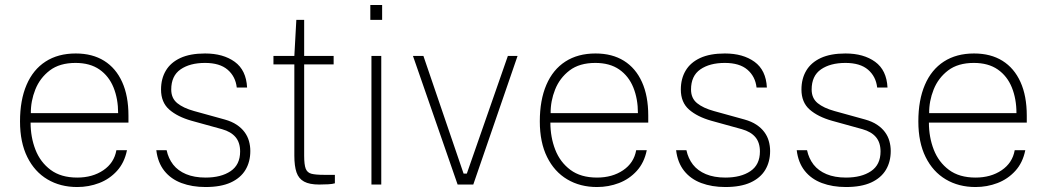

<svg xmlns="http://www.w3.org/2000/svg" viewBox="-20 -742 4209 772"><path d="M290.5 10Q222.5 10 170.8 -20.8Q119 -51.5 89.8 -110.5Q60.5 -169.5 60.5 -254Q60.5 -339.5 86.8 -400.8Q113 -462 163.2 -494.5Q213.5 -527 284.5 -527Q351.5 -527 398.8 -497.5Q446 -468 471.2 -412.2Q496.5 -356.5 496.5 -277V-249H103Q103 -190.5 122.5 -140.2Q142 -90 183.5 -59Q225 -28 290.5 -28Q352 -28 395.5 -57.5Q439 -87 448 -138H490.5Q480.5 -88 450.5 -55Q420.5 -22 378.8 -6Q337 10 290.5 10ZM104 -287H455Q455 -344.5 436.5 -390.2Q418 -436 380 -462.5Q342 -489 283.5 -489Q220 -489 180.2 -458.8Q140.5 -428.5 122 -382Q103.5 -335.5 104 -287Z M806.5 10Q752.5 10 709.8 -6Q667 -22 640.8 -55Q614.5 -88 608.5 -138H650Q657 -105 676.2 -80.2Q695.5 -55.5 728.2 -41.8Q761 -28 806.5 -28Q869 -28 907.2 -53.8Q945.5 -79.5 945.5 -133Q945.5 -169 927 -190.8Q908.5 -212.5 873 -222.5L750 -256.5Q693.5 -272.5 660.5 -301.5Q627.5 -330.5 627.5 -382Q627.5 -425.5 646.8 -458Q666 -490.5 705.2 -508.8Q744.5 -527 804.5 -527Q877.5 -527 923.8 -493.5Q970 -460 973.5 -390H932Q927 -434.5 895.2 -461.8Q863.5 -489 804.5 -489Q743.5 -489 706 -463Q668.5 -437 668.5 -382Q668.5 -347 692.8 -327.2Q717 -307.5 760.5 -295.5L883.5 -261.5Q912 -253.5 931.5 -240.5Q951 -227.5 963.2 -211Q975.5 -194.5 981 -175Q986.5 -155.5 986.5 -135Q986.5 -91.5 967 -59Q947.5 -26.5 907.8 -8.2Q868 10 806.5 10Z M1263.5 0Q1224.5 0 1202.8 -11.8Q1181 -23.5 1172.2 -49Q1163.5 -74.5 1163.5 -116V-483H1079.5V-517H1163.5L1171.5 -662H1203V-517H1321.5V-483H1203V-116Q1203 -80 1209.2 -63.8Q1215.5 -47.5 1232.8 -43.2Q1250 -39 1282.5 -39H1326.5V-5Q1317 -2 1299.8 -1Q1282.5 0 1263.5 0Z M1473.5 0V-517H1513V0ZM1469 -662V-722H1516.5V-662Z M1820 0 1640.5 -517H1682.5L1844 -44H1857L2022 -517H2061L1883 0Z M2380.5 10Q2312.5 10 2260.8 -20.8Q2209 -51.5 2179.8 -110.5Q2150.5 -169.5 2150.5 -254Q2150.5 -339.5 2176.8 -400.8Q2203 -462 2253.2 -494.5Q2303.5 -527 2374.5 -527Q2441.5 -527 2488.8 -497.5Q2536 -468 2561.2 -412.2Q2586.5 -356.5 2586.5 -277V-249H2193Q2193 -190.5 2212.5 -140.2Q2232 -90 2273.5 -59Q2315 -28 2380.5 -28Q2442 -28 2485.5 -57.5Q2529 -87 2538 -138H2580.5Q2570.5 -88 2540.5 -55Q2510.5 -22 2468.8 -6Q2427 10 2380.5 10ZM2194 -287H2545Q2545 -344.5 2526.5 -390.2Q2508 -436 2470 -462.5Q2432 -489 2373.5 -489Q2310 -489 2270.2 -458.8Q2230.5 -428.5 2212 -382Q2193.5 -335.5 2194 -287Z M2896.5 10Q2842.5 10 2799.8 -6Q2757 -22 2730.8 -55Q2704.5 -88 2698.5 -138H2740Q2747 -105 2766.2 -80.2Q2785.5 -55.5 2818.2 -41.8Q2851 -28 2896.5 -28Q2959 -28 2997.2 -53.8Q3035.5 -79.5 3035.5 -133Q3035.5 -169 3017 -190.8Q2998.5 -212.5 2963 -222.5L2840 -256.5Q2783.5 -272.5 2750.5 -301.5Q2717.5 -330.5 2717.5 -382Q2717.5 -425.5 2736.8 -458Q2756 -490.5 2795.2 -508.8Q2834.5 -527 2894.5 -527Q2967.5 -527 3013.8 -493.5Q3060 -460 3063.5 -390H3022Q3017 -434.5 2985.2 -461.8Q2953.5 -489 2894.5 -489Q2833.5 -489 2796 -463Q2758.5 -437 2758.5 -382Q2758.5 -347 2782.8 -327.2Q2807 -307.5 2850.5 -295.5L2973.5 -261.5Q3002 -253.5 3021.5 -240.5Q3041 -227.5 3053.2 -211Q3065.5 -194.5 3071 -175Q3076.5 -155.5 3076.5 -135Q3076.5 -91.5 3057 -59Q3037.5 -26.5 2997.8 -8.2Q2958 10 2896.5 10Z M3381.5 10Q3327.5 10 3284.8 -6Q3242 -22 3215.8 -55Q3189.5 -88 3183.5 -138H3225Q3232 -105 3251.2 -80.2Q3270.5 -55.5 3303.2 -41.8Q3336 -28 3381.5 -28Q3444 -28 3482.2 -53.8Q3520.5 -79.5 3520.5 -133Q3520.5 -169 3502 -190.8Q3483.5 -212.5 3448 -222.5L3325 -256.5Q3268.5 -272.5 3235.5 -301.5Q3202.5 -330.5 3202.5 -382Q3202.5 -425.5 3221.8 -458Q3241 -490.5 3280.2 -508.8Q3319.5 -527 3379.5 -527Q3452.5 -527 3498.8 -493.5Q3545 -460 3548.5 -390H3507Q3502 -434.5 3470.2 -461.8Q3438.5 -489 3379.5 -489Q3318.5 -489 3281 -463Q3243.5 -437 3243.5 -382Q3243.5 -347 3267.8 -327.2Q3292 -307.5 3335.5 -295.5L3458.5 -261.5Q3487 -253.5 3506.5 -240.5Q3526 -227.5 3538.2 -211Q3550.5 -194.5 3556 -175Q3561.5 -155.5 3561.5 -135Q3561.5 -91.5 3542 -59Q3522.5 -26.5 3482.8 -8.2Q3443 10 3381.5 10Z M3902.5 10Q3834.5 10 3782.8 -20.8Q3731 -51.5 3701.8 -110.5Q3672.5 -169.5 3672.5 -254Q3672.5 -339.5 3698.8 -400.8Q3725 -462 3775.2 -494.5Q3825.5 -527 3896.5 -527Q3963.5 -527 4010.8 -497.5Q4058 -468 4083.2 -412.2Q4108.5 -356.5 4108.5 -277V-249H3715Q3715 -190.5 3734.5 -140.2Q3754 -90 3795.5 -59Q3837 -28 3902.5 -28Q3964 -28 4007.5 -57.5Q4051 -87 4060 -138H4102.5Q4092.5 -88 4062.5 -55Q4032.5 -22 3990.8 -6Q3949 10 3902.5 10ZM3716 -287H4067Q4067 -344.5 4048.5 -390.2Q4030 -436 3992 -462.5Q3954 -489 3895.5 -489Q3832 -489 3792.2 -458.8Q3752.5 -428.5 3734 -382Q3715.5 -335.5 3716 -287Z"/></svg>

Font: Public Sans Thin Thin
Style: Regular
Weight: 250
Version: Version 2.001